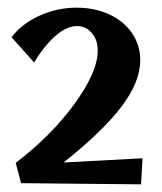

<svg xmlns="http://www.w3.org/2000/svg" viewBox="-20 -859 422 501"><path d="M21 -434Q113 -504 174 -587.5Q235 -671 235 -727Q235 -755 219.5 -773Q204 -791 181 -791Q155 -791 126 -766.5Q97 -742 69 -696L10 -762Q38 -798 84 -818.5Q130 -839 180 -839Q227 -839 265 -821.5Q303 -804 324.5 -772.5Q346 -741 346 -702Q346 -646 298 -582Q250 -518 146 -435L352 -446L348 -378L35 -381Z"/></svg>

Font: Otomanopee
Style: Regular
Weight: 400
Designer: Das Ende der Wildnis
Foundry: Gutenberg Labo
Version: Version 3.000